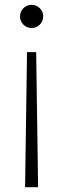

<svg xmlns="http://www.w3.org/2000/svg" viewBox="-20 -621 262 796"><path d="M111 -601Q131 -601 145 -587Q159 -573 159 -553Q159 -533 145 -519Q131 -505 111 -505Q91 -505 77 -519Q63 -533 63 -553Q63 -573 77 -587Q91 -601 111 -601ZM138 155H84L92 -405H130Z"/></svg>

Font: Bounded
Style: Regular
Weight: 200
Designer: Vlad Churkin
Version: Version 1.0